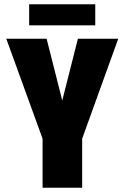

<svg xmlns="http://www.w3.org/2000/svg" viewBox="-20 -882 590 902"><path d="M180 0V-230.5L9.5 -700H199L272.5 -410L346 -700H535.5L366 -230.5V0ZM117 -763V-862H427.5V-763Z"/></svg>

Font: Trispace SemiCondensed ExtraBold
Style: Regular
Weight: 800
Width: 4
Designer: Tyler Finck
Foundry: Etcetera Type Company
Version: Version 1.210; ttfautohint (v1.8.3)